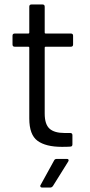

<svg xmlns="http://www.w3.org/2000/svg" viewBox="-20 -656 404 859"><path d="M307 -457Q307 -447 297 -447H184Q180 -447 180 -443V-148Q180 -100 201.5 -80.5Q223 -61 269 -61H294Q304 -61 304 -51V-10Q304 0 294 0Q282 1 257 1Q185 1 148 -26Q111 -53 111 -126V-443Q111 -447 107 -447H46Q36 -447 36 -457V-496Q36 -506 46 -506H107Q111 -506 111 -510V-626Q111 -636 121 -636H170Q180 -636 180 -626V-510Q180 -506 184 -506H297Q307 -506 307 -496ZM169 183Q163 183 161.5 180.5Q160 178 160 176Q160 174 162 171L222 62Q225 55 234 55H279Q285 55 286 57.5Q287 60 287 61Q287 64 285 67L217 176Q212 183 205 183Z"/></svg>

Font: LinhAnh
Style: Regular
Weight: 400
Designer: Jeremy Tribby
Foundry: Tribby Type
Version: Version 1.408